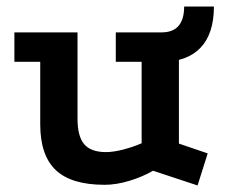

<svg xmlns="http://www.w3.org/2000/svg" viewBox="-20 -546 701 587"><path d="M448 -24Q415 -5 375 7Q335 19 300 19Q198 19 150.5 -26Q103 -71 103 -166V-357H24V-447H217V-183Q217 -129 237.5 -105Q258 -81 304 -81Q327 -81 357.5 -89Q388 -97 413 -108V-357H334V-447H527V-107L615 -77L584 21ZM474 -357V-447Q543 -447 543 -526H634Q634 -443 593 -400Q552 -357 474 -357Z"/></svg>

Font: Podkova
Style: Bold
Weight: 700
Designer: Ilya Yudin
Foundry: Cyreal (www.cyreal.org)
Version: Version 2.102; ttfautohint (v1.8.1.43-b0c9)